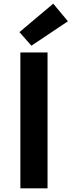

<svg xmlns="http://www.w3.org/2000/svg" viewBox="-20 -1026 390 1046"><path d="M91 0H239V-740H91ZM151 -777 350 -910 270 -1006 86 -851Z"/></svg>

Font: Noto Sans Japanese Bold
Style: Bold
Weight: 700
Designer: Ryoko NISHIZUKA (kana & ideographs); Paul D. Hunt (Latin, Greek & Cyrillic); Wenlong ZHANG (bopomofo); Sandoll Communica
Foundry: Adobe Systems Incorporated
Version: Version 1.000;PS 1;hotconv 1.0.78;makeotf.lib2.5.61930